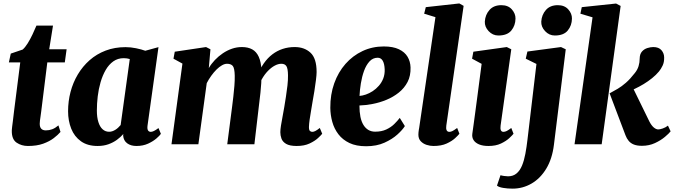

<svg xmlns="http://www.w3.org/2000/svg" viewBox="-20 -837 3911 1114"><path d="M219 -189.5Q217 -173 215 -160Q213 -147 211.8 -137.2Q210.5 -127.5 210.5 -119Q210.5 -99.5 219.5 -90Q228.5 -80.5 246 -80.5Q265.5 -80.5 283.2 -87.2Q301 -94 319 -109.5L331 -71.5Q316.5 -54.5 291.8 -35.5Q267 -16.5 230.2 -3.2Q193.5 10 142 10Q105 10 76.5 -9.2Q48 -28.5 48.5 -77.5Q48.5 -80 48.8 -85.2Q49 -90.5 50.5 -102.2Q52 -114 54.8 -135.5Q57.5 -157 61.5 -192L97.5 -475H31.5L42.5 -526L111.5 -549.5Q126 -562 140.8 -585.8Q155.5 -609.5 168.5 -637Q181.5 -664.5 191.5 -688.5H287.5L265.5 -551H366.5L356 -475H254.5Z M836 -108.5Q833.5 -89 838.8 -80.5Q844 -72 855 -72Q862 -72 872.5 -76.8Q883 -81.5 899.5 -94L913.5 -60.5Q907.5 -51 888 -34Q868.5 -17 839 -3.5Q809.5 10 771.5 10Q739 10 718 -5.5Q697 -21 694.5 -50L695.5 -59.5Q680.5 -42 658.8 -26Q637 -10 609 0Q581 10 546.5 10Q488 10 449.8 -17.2Q411.5 -44.5 393.2 -90.5Q375 -136.5 375 -191.5Q375 -249 389.2 -303.5Q403.5 -358 431.5 -405Q459.5 -452 500 -487.8Q540.5 -523.5 593 -543.5Q645.5 -563.5 708.5 -563.5Q738 -563.5 769.8 -557Q801.5 -550.5 823 -542.5L899.5 -563.5ZM733 -494.5Q725 -497 716.2 -498.2Q707.5 -499.5 698 -499.5Q663.5 -499.5 637.5 -481Q611.5 -462.5 593.2 -431Q575 -399.5 563.5 -359.8Q552 -320 547 -277.8Q542 -235.5 542 -195.5Q542 -156.5 550.8 -128.8Q559.5 -101 575.5 -86.8Q591.5 -72.5 613 -72.5Q622.5 -72.5 631.5 -75.5Q640.5 -78.5 649 -83.8Q657.5 -89 665.2 -96Q673 -103 680 -111.5Z M1201 -551 1191.5 -442Q1206 -467 1227 -489Q1248 -511 1273.2 -528Q1298.5 -545 1326.2 -554.5Q1354 -564 1383.5 -564Q1419 -564 1443.5 -550.5Q1468 -537 1481.5 -507Q1495 -477 1497.5 -426.5Q1497.5 -418.5 1497.5 -409Q1497.5 -399.5 1496.8 -389.2Q1496 -379 1494.5 -369L1473.5 -398Q1489 -438.5 1510.8 -469.5Q1532.5 -500.5 1560 -521.5Q1587.5 -542.5 1620 -553.2Q1652.5 -564 1690 -564Q1746 -564 1781.5 -531.2Q1817 -498.5 1817 -419Q1817 -403.5 1813.2 -372.8Q1809.5 -342 1804 -308Q1798.5 -274 1793.5 -247Q1789.5 -222 1784.8 -194.8Q1780 -167.5 1776.5 -142.8Q1773 -118 1772.5 -100Q1772.5 -82 1778.5 -77Q1784.5 -72 1791.5 -72Q1800 -72 1809.5 -76.8Q1819 -81.5 1835.5 -94.5L1849.5 -61Q1843.5 -53 1825.2 -36Q1807 -19 1776.2 -4.5Q1745.5 10 1701.5 10Q1661 10 1640.2 -2.2Q1619.5 -14.5 1613 -33Q1606.5 -51.5 1606.5 -70Q1606.5 -84.5 1610.2 -108.5Q1614 -132.5 1619.5 -160.8Q1625 -189 1629.5 -216.5Q1634 -243.5 1639 -276Q1644 -308.5 1647.8 -341Q1651.5 -373.5 1651 -400.5Q1650.5 -440 1641.5 -453.5Q1632.5 -467 1612.5 -467Q1594 -467 1574 -456.2Q1554 -445.5 1534.5 -425.5Q1515 -405.5 1499.2 -377.5Q1483.5 -349.5 1474 -315.5L1497.5 -404.5Q1497.5 -382 1495.8 -354.8Q1494 -327.5 1491.2 -299.8Q1488.5 -272 1485 -247L1456 0H1298.5L1326.5 -216Q1330 -244 1333.8 -275.8Q1337.5 -307.5 1340 -339.2Q1342.5 -371 1342 -398Q1341 -442 1330.5 -454.5Q1320 -467 1297 -467Q1283.5 -467 1268 -458.2Q1252.5 -449.5 1236.5 -433.8Q1220.5 -418 1205.8 -397.5Q1191 -377 1179.5 -354.5L1131 0H975L1038.5 -468L986.5 -496.5L994 -537L1175.5 -564Z M2329 -105.5Q2316 -84 2286 -56.8Q2256 -29.5 2210.5 -9Q2165 11.5 2104 11.5Q2047 11.5 2007.5 -7.2Q1968 -26 1943.5 -58Q1919 -90 1908 -129.8Q1897 -169.5 1896.5 -211Q1896 -288.5 1919.2 -353.5Q1942.5 -418.5 1984.5 -466.2Q2026.5 -514 2083.5 -540.8Q2140.5 -567.5 2206.5 -567.5Q2260.5 -567.5 2294.5 -551.2Q2328.5 -535 2344.8 -507.5Q2361 -480 2362 -446Q2363.5 -397.5 2344.8 -361.5Q2326 -325.5 2293.8 -299.8Q2261.5 -274 2222 -257.8Q2182.5 -241.5 2141.8 -233.8Q2101 -226 2065.5 -225Q2065.5 -187.5 2071.2 -159.2Q2077 -131 2088.8 -112Q2100.5 -93 2117.5 -83Q2134.5 -73 2156.5 -73Q2194 -73 2221.2 -85.8Q2248.5 -98.5 2267.5 -117.2Q2286.5 -136 2299.5 -153ZM2171.5 -502Q2143.5 -502 2124 -480.8Q2104.5 -459.5 2092.2 -425.8Q2080 -392 2073.8 -353.5Q2067.5 -315 2066 -280.5Q2082.5 -281.5 2102.8 -288.5Q2123 -295.5 2142.5 -308.2Q2162 -321 2178.2 -339.5Q2194.5 -358 2203.8 -382Q2213 -406 2212 -435Q2210.5 -468.5 2200.2 -485.2Q2190 -502 2171.5 -502Z M2569.5 -108.5Q2567 -91.5 2571.2 -81.8Q2575.5 -72 2587.5 -72Q2595 -72 2604.2 -76.2Q2613.5 -80.5 2632.5 -94.5L2645.5 -61Q2638.5 -52 2620.5 -35.2Q2602.5 -18.5 2571.5 -4.2Q2540.5 10 2495 10Q2475.5 10 2455.2 3.5Q2435 -3 2421.2 -17.5Q2407.5 -32 2407.5 -56Q2407.5 -62 2408.2 -69.2Q2409 -76.5 2410 -83.5Q2411 -90.5 2412 -94.5L2506.5 -737.5L2441 -757.5L2450.5 -795.5L2645 -817L2670 -803Z M2814 10Q2781.5 10 2759.5 0.8Q2737.5 -8.5 2727.5 -24.5Q2717.5 -40.5 2720.5 -61.5Q2723.5 -83.5 2727.8 -113.8Q2732 -144 2737 -181.8Q2742 -219.5 2748 -264.2Q2754 -309 2760.5 -359.8Q2767 -410.5 2774.5 -466.5L2719 -496.5L2726.5 -537L2920.5 -564L2946.5 -551L2884.5 -108.5Q2882 -90.5 2886.2 -81.2Q2890.5 -72 2901 -72Q2910 -72 2920 -77Q2930 -82 2946.5 -94.5L2959.5 -61Q2953 -52.5 2934.8 -35.5Q2916.5 -18.5 2886.5 -4.2Q2856.5 10 2814 10ZM2871.5 -631Q2839 -631 2815.2 -656.2Q2791.5 -681.5 2793 -712Q2795.5 -751.5 2820 -779.2Q2844.5 -807 2889 -807Q2928 -807 2949.8 -782.5Q2971.5 -758 2971 -729Q2970.5 -689 2946.8 -660Q2923 -631 2871.5 -631Z M3194 2.5Q3184 84.5 3149.5 141.5Q3115 198.5 3064 228Q3013 257.5 2954 257.5Q2925 257.5 2899.5 253.2Q2874 249 2863.5 240L2884 179.5Q2891 182 2904.5 184Q2918 186 2927.5 186Q2957.5 186 2977.2 169.2Q2997 152.5 3009 123.2Q3021 94 3028.2 55.2Q3035.5 16.5 3040.5 -27.5L3092.5 -466L3030.5 -496.5L3040 -538L3235 -564L3262.5 -551ZM3199 -631Q3166.5 -631 3142.8 -656.2Q3119 -681.5 3120.5 -712Q3123 -751.5 3147.5 -779.2Q3172 -807 3216.5 -807Q3255.5 -807 3277.2 -782.5Q3299 -758 3298.5 -729Q3298 -689 3274.2 -660Q3250.5 -631 3199 -631Z M3313.5 0 3418 -736.5 3347.5 -757.5 3355.5 -795.5 3554.5 -816.5 3581 -802.5 3471 0ZM3704.5 9Q3677 9 3658.2 1.8Q3639.5 -5.5 3627.8 -19.5Q3616 -33.5 3609 -52.5L3517 -295.5Q3541.5 -308.5 3564.2 -322Q3587 -335.5 3611.5 -356.8Q3636 -378 3663.5 -413.5Q3678.5 -432 3685 -453.2Q3691.5 -474.5 3691.5 -497.5Q3692 -523.5 3704.8 -538Q3717.5 -552.5 3736 -558.2Q3754.5 -564 3770.5 -564Q3802 -564 3817.8 -545.8Q3833.5 -527.5 3833.5 -503Q3834 -476 3824.5 -456.2Q3815 -436.5 3803.5 -422.5Q3786.5 -402 3763.5 -383.5Q3740.5 -365 3714.5 -349.2Q3688.5 -333.5 3662.2 -321.2Q3636 -309 3612.5 -300L3639 -354.5L3748 -131.5Q3760 -108.5 3773.5 -97.2Q3787 -86 3799.5 -86Q3808.5 -86 3825 -91.5Q3841.5 -97 3855.5 -108L3871 -75Q3862 -63 3838 -42.8Q3814 -22.5 3780 -6.8Q3746 9 3704.5 9Z"/></svg>

Font: Merriweather 28pt Black
Style: Italic
Weight: 900
Italic angle: -7.8°
Version: Version 2.101